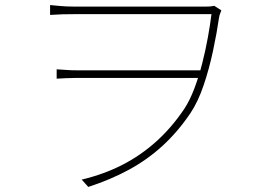

<svg xmlns="http://www.w3.org/2000/svg" viewBox="-20 -715 1040 759"><path d="M178 -695Q190 -694 215.5 -691.5Q241 -689 270 -689Q288 -689 330 -689Q372 -689 428 -689Q484 -689 543.5 -689Q603 -689 656.5 -689Q710 -689 747.5 -689Q785 -689 796 -689Q807 -689 814.5 -690Q822 -691 827 -692L855 -674Q854 -670 851 -663.5Q848 -657 846 -646Q837 -584 822 -513.5Q807 -443 785 -378Q763 -313 733 -268Q683 -194 623 -139Q563 -84 490.5 -44.5Q418 -5 329 24L303 -5Q391 -26 464 -63.5Q537 -101 598 -156Q659 -211 708 -284Q730 -317 748 -364.5Q766 -412 779.5 -465Q793 -518 802 -568.5Q811 -619 816 -659Q801 -659 760 -659Q719 -659 663.5 -659Q608 -659 547 -659Q486 -659 429.5 -659Q373 -659 330.5 -659Q288 -659 270 -659Q248 -659 227.5 -658.5Q207 -658 178 -656ZM784 -407Q770 -407 731.5 -407Q693 -407 641 -407Q589 -407 532.5 -407Q476 -407 424.5 -407Q373 -407 335.5 -407Q298 -407 285 -407Q261 -407 242 -406Q223 -405 204 -404V-441Q223 -440 242 -438.5Q261 -437 285 -437Q298 -437 336 -437Q374 -437 426.5 -437Q479 -437 536 -437Q593 -437 645.5 -437Q698 -437 737 -437Q776 -437 791 -437Z"/></svg>

Font: Shanggu Sans SC VF
Style: Regular
Weight: 250
Designer: GuiWonder
Version: Version 1.021